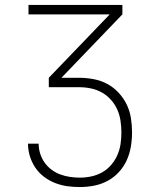

<svg xmlns="http://www.w3.org/2000/svg" viewBox="-20 -755 640 775"><path d="M302 0Q276 0 251 -3.5Q226 -7 202 -16.5Q178 -26 157.5 -41.5Q137 -57 122.5 -78.5Q108 -100 100.5 -125Q93 -150 93 -175H136Q136 -155 142 -135.5Q148 -116 159.5 -99.5Q171 -83 187.5 -70.5Q204 -58 223 -51Q242 -44 262 -41Q282 -38 302 -38Q326 -38 349 -43Q372 -48 392.5 -59.5Q413 -71 428.5 -89Q444 -107 453.5 -128.5Q463 -150 466.5 -173Q470 -196 470 -220Q470 -243 466.5 -267Q463 -291 453.5 -312.5Q444 -334 428 -352Q412 -370 391.5 -381.5Q371 -393 347.5 -398Q324 -403 300 -403H177V-441L423 -697H95V-735H474V-697L228 -441H300Q329 -441 358 -435.5Q387 -430 412.5 -416.5Q438 -403 458.5 -381Q479 -359 491.5 -333Q504 -307 508.5 -278Q513 -249 513 -220Q513 -191 508 -162Q503 -133 491 -107Q479 -81 459 -59.5Q439 -38 413.5 -24.5Q388 -11 359.5 -5.5Q331 0 302 0Z"/></svg>

Font: Iosevka Curly XLtEx
Style: Regular
Weight: 200
Width: 7
Monospace: yes
Designer: Belleve Invis
Foundry: Belleve Invis
Version: Version 11.1.0; ttfautohint (v1.8.3)